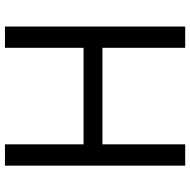

<svg xmlns="http://www.w3.org/2000/svg" viewBox="-16 -752 768 775"><g transform="rotate(-90 367.5 -364.0)"><path d="M86.9 0V-727.5H172.9V-410.2H562.5V-727.5H648.4V0H562.5V-334H172.9V0Z"/></g></svg>

Font: V-Inter
Style: Regular-375
Weight: 375
Designer: Rasmus Andersson
Foundry: rsms
Version: Version 4.000;git-4146feb